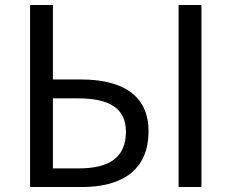

<svg xmlns="http://www.w3.org/2000/svg" viewBox="-20 -753 931 773"><path d="M101 0H309C473 0 578 -69 578 -225C578 -372 469 -433 307 -433H193V-733H101ZM193 -75V-357H294C422 -357 487 -316 487 -223C487 -119 420 -75 297 -75ZM699 0H791V-733H699Z"/></svg>

Font: Source Han Sans JP
Style: Regular
Weight: 400
Designer: Ryoko NISHIZUKA 西塚涼子 (kana, bopomofo & ideographs); Paul D. Hunt (Latin, Greek & Cyrillic); Sandoll Communications 산돌커뮤니
Foundry: Adobe
Version: Version 2.004;hotconv 1.0.118;makeotfexe 2.5.65603